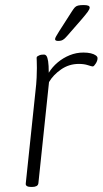

<svg xmlns="http://www.w3.org/2000/svg" viewBox="-20 -738 406 760"><path d="M103 2Q92 2 86.5 -1.5Q81 -5 82 -12L120 -373Q124 -407 125 -430.5Q126 -454 126 -469Q126 -487 125.5 -495.5Q125 -504 125 -509Q125 -513 128 -515Q131 -517 135.5 -519Q140 -521 145 -521.5Q150 -522 154 -522Q160 -522 164 -516.5Q168 -511 170.5 -495.5Q173 -480 173 -450Q187 -473 208.5 -491Q230 -509 256 -519.5Q282 -530 310 -530Q327 -530 339.5 -527Q352 -524 359.5 -518.5Q367 -513 366 -506Q366 -502 364 -496.5Q362 -491 359 -486.5Q356 -482 353 -478.5Q350 -475 347 -475Q343 -475 328 -480Q313 -485 292 -485Q253 -485 221.5 -463Q190 -441 174 -413L132 -13Q131 -5 124.5 -1.5Q118 2 107 2ZM210 -576Q205 -576 201.5 -577.5Q198 -579 198 -583Q198 -587 202 -594Q206 -601 214 -614L264 -692Q271 -703 276 -708.5Q281 -714 289 -716Q297 -718 311 -718Q324 -718 329.5 -715.5Q335 -713 335 -708Q335 -702 327.5 -691.5Q320 -681 301 -659L246 -596Q239 -588 233.5 -583.5Q228 -579 222.5 -577.5Q217 -576 210 -576Z"/></svg>

Font: Asap ExtraLight
Style: Italic
Weight: 250
Italic angle: -6°
Version: Version 3.001